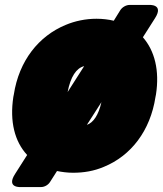

<svg xmlns="http://www.w3.org/2000/svg" viewBox="-20 -652 660 778"><path d="M90 -24 41 53C3 112 67 106 67 106H146C160 106 175 98 183 85L211 41C231 45 253 48 276 48C320 48 361 41 401 24C511 -21 589 -122 610 -259L612 -269C627 -366 607 -446 559 -501L608 -578C646 -637 583 -632 583 -632H505C491 -632 475 -623 467 -610L441 -568C420 -573 396 -576 371 -576C327 -576 284 -567 246 -551C137 -506 57 -406 36 -269L34 -259C19 -160 39 -79 90 -24ZM254 -279C266 -341 289 -376 321 -384ZM332 -146 391 -238C379 -185 358 -155 332 -146Z"/></svg>

Font: Asimov Print
Style: EIt
Weight: 500
Designer: Google
Version: Version 2.000980; 2014